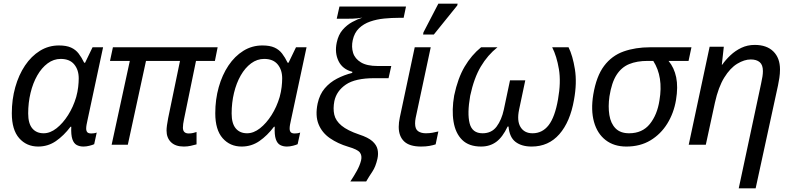

<svg xmlns="http://www.w3.org/2000/svg" viewBox="-20 -796 4363 1056"><path d="M190 10Q126 10 85.5 -36Q45 -82 45 -173Q45 -249 64 -316.5Q83 -384 117.5 -435.5Q152 -487 199.5 -516.5Q247 -546 304 -546Q345 -546 370.5 -534.5Q396 -523 412.5 -501.5Q429 -480 443 -451H448L489 -536H547L461 -134Q458 -121 456 -109.5Q454 -98 454 -89Q454 -76 460 -69Q466 -62 482 -62Q489 -62 496.5 -63Q504 -64 512 -67L498 -3Q490 1 472.5 5.5Q455 10 439 10Q418 10 402 1.5Q386 -7 378 -30.5Q370 -54 372 -99H368Q331 -50 287.5 -20Q244 10 190 10ZM220 -63Q256 -63 291 -90.5Q326 -118 354.5 -163Q383 -208 399 -262Q407 -291 410 -317.5Q413 -344 413 -365Q413 -412 388 -442Q363 -472 314 -472Q275 -472 242 -447.5Q209 -423 185 -381Q161 -339 148 -285Q135 -231 135 -172Q135 -117 157.5 -90Q180 -63 220 -63Z M991 10Q945 10 920.5 -14Q896 -38 896 -78Q896 -101 905 -147L970 -461H783L683 0H594L694 -461H585L601 -536H1177L1162 -461H1058L992 -140Q989 -127 987.5 -114.5Q986 -102 986 -94Q986 -62 1018 -62Q1030 -62 1041.5 -64.5Q1053 -67 1061 -70V-2Q1047 2 1029 6Q1011 10 991 10Z M1309 10Q1245 10 1204.5 -36Q1164 -82 1164 -173Q1164 -249 1183 -316.5Q1202 -384 1236.5 -435.5Q1271 -487 1318.5 -516.5Q1366 -546 1423 -546Q1464 -546 1489.5 -534.5Q1515 -523 1531.5 -501.5Q1548 -480 1562 -451H1567L1608 -536H1666L1580 -134Q1577 -121 1575 -109.5Q1573 -98 1573 -89Q1573 -76 1579 -69Q1585 -62 1601 -62Q1608 -62 1615.5 -63Q1623 -64 1631 -67L1617 -3Q1609 1 1591.5 5.5Q1574 10 1558 10Q1537 10 1521 1.5Q1505 -7 1497 -30.5Q1489 -54 1491 -99H1487Q1450 -50 1406.5 -20Q1363 10 1309 10ZM1339 -63Q1375 -63 1410 -90.5Q1445 -118 1473.5 -163Q1502 -208 1518 -262Q1526 -291 1529 -317.5Q1532 -344 1532 -365Q1532 -412 1507 -442Q1482 -472 1433 -472Q1394 -472 1361 -447.5Q1328 -423 1304 -381Q1280 -339 1267 -285Q1254 -231 1254 -172Q1254 -117 1276.5 -90Q1299 -63 1339 -63Z M1907 202Q1927 172 1943 143Q1959 114 1966 86Q1972 60 1959.5 43Q1947 26 1895 11Q1838 -6 1794.5 -36Q1751 -66 1732 -113Q1713 -160 1727 -227Q1738 -277 1766 -310Q1794 -343 1833.5 -363.5Q1873 -384 1917 -395L1918 -401Q1864 -415 1842 -460Q1820 -505 1832 -562Q1841 -605 1864.5 -632Q1888 -659 1917.5 -675Q1947 -691 1973 -699Q1962 -697 1943.5 -695Q1925 -693 1891 -693H1832L1847 -760H2213L2200 -698H2174Q2134 -698 2093 -694Q2052 -690 2016 -677.5Q1980 -665 1954.5 -640.5Q1929 -616 1920 -575Q1912 -538 1922 -505.5Q1932 -473 1965 -453Q1998 -433 2057 -433H2132L2117 -366H2039Q1934 -366 1882.5 -331Q1831 -296 1819 -240Q1811 -199 1818.5 -165.5Q1826 -132 1858.5 -105Q1891 -78 1956 -56Q2005 -40 2028 -19.5Q2051 1 2056.5 25.5Q2062 50 2056 77Q2046 121 2028.5 147Q2011 173 1994 202Z M2296 10Q2232 10 2202.5 -18.5Q2173 -47 2173 -98Q2173 -122 2179 -150L2261 -536H2349L2266 -147Q2263 -131 2263 -117Q2263 -86 2279.5 -74.5Q2296 -63 2322 -63Q2342 -63 2358.5 -66Q2375 -69 2391 -73L2376 -2Q2361 3 2341.5 6.5Q2322 10 2296 10ZM2307 -606 2309 -618 2391 -776H2497L2495 -766L2366 -606Z M2626 10Q2559 10 2522 -26.5Q2485 -63 2474.5 -127Q2464 -191 2478 -271Q2498 -366 2535.5 -429.5Q2573 -493 2626 -536H2716Q2662 -493 2624.5 -430Q2587 -367 2566 -269Q2549 -172 2563 -117.5Q2577 -63 2634 -63Q2684 -63 2711.5 -100Q2739 -137 2751 -193L2785 -354H2869L2835 -193Q2822 -131 2843 -97Q2864 -63 2909 -63Q2963 -63 2997.5 -107.5Q3032 -152 3049 -249Q3066 -344 3054 -415.5Q3042 -487 3017 -536H3107Q3130 -490 3142 -415Q3154 -340 3137 -247Q3116 -126 3056.5 -58Q2997 10 2904 10Q2849 10 2815.5 -15.5Q2782 -41 2777 -100H2772Q2744 -41 2709 -15.5Q2674 10 2626 10Z M3425 10Q3357 10 3311 -25.5Q3265 -61 3247 -125.5Q3229 -190 3243 -276Q3260 -377 3302.5 -433.5Q3345 -490 3410 -513Q3475 -536 3556 -536H3783L3767 -461H3657Q3688 -424 3699 -371Q3710 -318 3698 -246Q3686 -174 3650 -116Q3614 -58 3557.5 -24Q3501 10 3425 10ZM3440 -63Q3513 -63 3554 -114Q3595 -165 3607 -244Q3629 -373 3573 -461H3542Q3483 -461 3440.5 -443.5Q3398 -426 3371 -384Q3344 -342 3332 -266Q3324 -210 3331.5 -163.5Q3339 -117 3365.5 -90Q3392 -63 3440 -63Z M4166 -336Q4171 -359 4173.5 -375Q4176 -391 4176 -405Q4176 -439 4158.5 -454Q4141 -469 4109 -469Q4074 -469 4035 -445.5Q3996 -422 3963.5 -369.5Q3931 -317 3912 -231L3862 0H3768L3883 -539H3961L3950 -440H3952Q3971 -467 3997.5 -492Q4024 -517 4057.5 -533Q4091 -549 4131 -549Q4197 -549 4233.5 -513Q4270 -477 4270 -414Q4270 -391 4266.5 -367.5Q4263 -344 4259 -326L4136 240H4043Z"/></svg>

Font: Noto Sans
Style: Italic
Weight: 400
Italic angle: -12°
Designer: Monotype Design Team
Foundry: Monotype Imaging Inc.
Version: Version 2.013; ttfautohint (v1.8.4.7-5d5b)